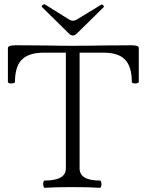

<svg xmlns="http://www.w3.org/2000/svg" viewBox="-20 -878 689 901"><path d="M182.6 -14.6Q182.6 -21.5 184.6 -26.1Q186.5 -30.8 189.9 -30.8Q289.1 -30.8 289.1 -87.9V-630.9H186.5Q115.2 -630.9 82.8 -598.4Q50.3 -565.9 50.3 -493.2Q50.3 -490.2 45.2 -488.3Q40 -486.3 33.2 -486.3Q26.4 -486.3 21.7 -488.3Q17.1 -490.2 17.1 -493.2V-652.3Q17.1 -658.7 24.9 -661.9Q32.7 -665 49.8 -665.5H70.8Q112.8 -665.5 196.8 -664.6Q259.3 -663.1 322.3 -663.1Q391.1 -663.1 460 -664.6Q551.8 -665.5 597.7 -665.5Q615.2 -665.5 623.3 -662.4Q631.3 -659.2 631.3 -652.3V-493.2Q631.3 -490.2 626.2 -488.3Q621.1 -486.3 614.3 -486.3Q607.9 -486.3 603.3 -488.3Q598.6 -490.2 598.6 -493.2Q598.6 -564.9 567.1 -597.9Q535.6 -630.9 465.8 -630.9H353.5V-87.9Q353.5 -30.8 448.7 -30.8Q452.1 -30.8 454.1 -25.6Q456.1 -20.5 456.1 -13.2Q456.1 -6.3 454.1 -1.5Q452.1 3.4 448.7 3.4Q405.8 0 319.3 0Q232.9 0 189.9 3.4Q187 3.4 184.8 -2.2Q182.6 -7.8 182.6 -14.6ZM301.8 -722.2 178.2 -843.8Q175.8 -846.2 175.8 -848.1Q175.8 -851.1 180.2 -854.5Q184.6 -857.9 187.5 -857.9Q189 -857.9 192.9 -856L306.2 -785.2Q314.5 -780.8 322.3 -780.8Q330.6 -780.8 338.4 -785.2L455.1 -856Q457 -856.9 458.5 -856.9Q460.4 -856.9 464.4 -853.5Q466.8 -851.1 467.3 -848.1Q467.8 -845.2 465.8 -843.8L342.3 -722.2Q332 -711.4 322.3 -711.4Q312 -711.4 301.8 -722.2Z"/></svg>

Font: JuniusX Light
Style: Regular
Weight: 300
Designer: Peter S. Baker
Foundry: Briery Creek Software
Version: Version 1.008